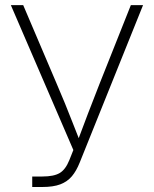

<svg xmlns="http://www.w3.org/2000/svg" viewBox="-20 -748 615 768"><path d="M108.9 0V-42H149.9Q195.3 -42 218.8 -55.9Q242.2 -69.8 257.3 -107.4L273.4 -147.9L23.4 -727.5H72.8L206.1 -414.6Q224.1 -373 240 -334Q255.9 -294.9 270.8 -256.6Q285.6 -218.3 301.3 -179.2L288.6 -178.7Q310.1 -235.8 332 -293.9Q354 -352.1 378.9 -414.6L503.4 -727.5H552.2L298.8 -97.7Q285.6 -64.5 267.6 -43Q249.5 -21.5 221.4 -10.7Q193.4 0 148.9 0Z"/></svg>

Font: Inter 20pt ExtraLight
Style: Regular
Weight: 250
Version: Version 4.001;git-66647c0bb